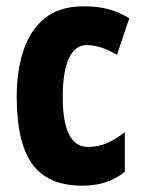

<svg xmlns="http://www.w3.org/2000/svg" viewBox="-20 -579 454 609"><path d="M241 10Q132 10 82.5 -58.5Q33 -127 33 -272Q33 -354 54.5 -419Q76 -484 122.5 -521.5Q169 -559 245 -559Q293 -559 327 -549Q361 -539 390 -521L351 -405Q299 -436 255 -436Q218 -436 198.5 -394Q179 -352 179 -272Q179 -113 259 -113Q291 -113 319 -125Q347 -137 376 -160V-34Q347 -11 314 -0.5Q281 10 241 10Z"/></svg>

Font: Noto Sans Gurmukhi ExtraCondensed ExtraBold
Style: Regular
Weight: 800
Width: 2
Designer: Jelle Bosma - Monotype Design Team
Foundry: Monotype Imaging Inc.
Version: Version 2.004; ttfautohint (v1.8.4.7-5d5b)